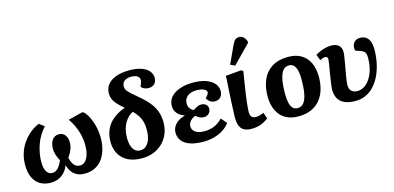

<svg xmlns="http://www.w3.org/2000/svg" viewBox="-74 -1266 3552 1732"><g transform="rotate(-15 1702.0 -400.0)"><path d="M230 15Q170 15 128.5 -10.5Q87 -36 65.5 -84Q44 -132 44 -199Q44 -256 60 -307Q76 -358 105.5 -400.5Q135 -443 174 -475.5Q213 -508 259 -527L307 -491Q279 -461 257 -425Q235 -389 221 -349.5Q207 -310 199.5 -269Q192 -228 192 -189Q192 -148 201 -121Q210 -94 226 -80.5Q242 -67 263 -67Q279 -67 292 -73Q305 -79 316.5 -90.5Q328 -102 338.5 -119.5Q349 -137 359 -160Q339 -197 331.5 -224.5Q324 -252 324 -277Q324 -325 346 -357Q368 -389 409 -389Q445 -389 466 -362Q487 -335 487 -293Q487 -260 474 -227Q461 -194 437 -160Q447 -124 459.5 -104Q472 -84 488 -75.5Q504 -67 523 -67Q550 -67 570.5 -86.5Q591 -106 603 -143.5Q615 -181 615 -237Q615 -282 604 -328.5Q593 -375 573.5 -417Q554 -459 530 -492L664 -526L681 -519Q709 -488 728 -446Q747 -404 757 -357Q767 -310 767 -263Q767 -199 751.5 -147.5Q736 -96 707 -59.5Q678 -23 637 -4Q596 15 544 15Q514 15 490 7Q466 -1 448 -16.5Q430 -32 417.5 -53Q405 -74 397 -100H394Q385 -74 369 -53Q353 -32 331.5 -16.5Q310 -1 284 7Q258 15 230 15Z M1081 15Q1002 15 948.5 -13Q895 -41 868.5 -90.5Q842 -140 842 -200Q842 -268 866.5 -319.5Q891 -371 937 -407.5Q983 -444 1046 -466Q1010 -496 986.5 -521.5Q963 -547 952 -572.5Q941 -598 941 -627Q941 -674 967.5 -708.5Q994 -743 1046 -762.5Q1098 -782 1174 -782Q1238 -782 1283.5 -766Q1329 -750 1353 -722Q1377 -694 1377 -657Q1377 -638 1369 -620.5Q1361 -603 1344 -592.5Q1327 -582 1300 -582Q1280 -582 1262.5 -589.5Q1245 -597 1233 -610Q1242 -633 1246.5 -648Q1251 -663 1251 -673Q1251 -688 1242 -698.5Q1233 -709 1215.5 -715.5Q1198 -722 1173 -722Q1149 -722 1129.5 -714.5Q1110 -707 1098.5 -692Q1087 -677 1087 -654Q1087 -641 1091 -630Q1095 -619 1106 -606Q1117 -593 1136.5 -575Q1156 -557 1188 -531Q1244 -485 1280 -442Q1316 -399 1333 -352Q1350 -305 1350 -247Q1350 -195 1332 -148Q1314 -101 1278.5 -64Q1243 -27 1193 -6Q1143 15 1081 15ZM1083 -58Q1117 -58 1140 -79.5Q1163 -101 1175 -138.5Q1187 -176 1187 -224Q1187 -266 1178.5 -298Q1170 -330 1152 -357.5Q1134 -385 1107 -412Q1085 -402 1065 -383Q1045 -364 1029 -337Q1013 -310 1004 -275Q995 -240 995 -197Q995 -155 1005 -123.5Q1015 -92 1035 -75Q1055 -58 1083 -58Z M1656 14Q1580 14 1530 -3.5Q1480 -21 1455 -53Q1430 -85 1430 -130Q1430 -161 1446 -187Q1462 -213 1489 -231Q1516 -249 1550 -257V-259Q1522 -269 1502 -284.5Q1482 -300 1471 -321.5Q1460 -343 1460 -372Q1460 -419 1490 -453.5Q1520 -488 1574 -507Q1628 -526 1698 -526Q1769 -526 1819 -508Q1869 -490 1895 -459Q1921 -428 1921 -388Q1921 -356 1902.5 -333.5Q1884 -311 1847 -311Q1831 -311 1816.5 -317.5Q1802 -324 1791 -335Q1780 -346 1774 -359Q1792 -379 1798.5 -389Q1805 -399 1805 -409Q1805 -426 1779.5 -438.5Q1754 -451 1711 -451Q1677 -451 1651 -440Q1625 -429 1610 -408Q1595 -387 1595 -357Q1595 -331 1608.5 -312Q1622 -293 1644 -285Q1659 -297 1678.5 -306.5Q1698 -316 1716 -316Q1746 -316 1763 -301Q1780 -286 1780 -262Q1780 -235 1762 -217Q1744 -199 1715 -199Q1694 -199 1675.5 -208Q1657 -217 1642 -231Q1614 -222 1594 -200Q1574 -178 1574 -151Q1574 -128 1587 -111Q1600 -94 1625 -84.5Q1650 -75 1687 -75Q1739 -75 1781.5 -93.5Q1824 -112 1857 -148L1903 -95Q1878 -60 1839 -35.5Q1800 -11 1753 1.5Q1706 14 1656 14Z M2105 14Q2067 14 2043 3.5Q2019 -7 2006 -25.5Q1993 -44 1988 -68.5Q1983 -93 1983 -119Q1983 -124 1983 -131.5Q1983 -139 1983.5 -148Q1984 -157 1984.5 -168Q1985 -179 1985.5 -192.5Q1986 -206 1986.5 -222Q1987 -238 1988 -256.5Q1989 -275 1990 -296Q1991 -317 1992.5 -341Q1994 -365 1995.5 -391.5Q1997 -418 1998.5 -447Q2000 -476 2002 -508L2148 -521L2165 -508Q2156 -453 2148 -403.5Q2140 -354 2134 -312.5Q2128 -271 2124 -237Q2120 -203 2118 -178Q2116 -153 2116 -138Q2116 -119 2121.5 -106Q2127 -93 2138.5 -86Q2150 -79 2168 -79Q2186 -79 2205.5 -84.5Q2225 -90 2243 -98L2262 -41Q2239 -23 2214.5 -10.5Q2190 2 2162.5 8Q2135 14 2105 14ZM2107 -575 2065 -595 2142 -762Q2155 -790 2169 -802.5Q2183 -815 2206 -815Q2230 -815 2246 -800.5Q2262 -786 2272 -760V-744Z M2540 15Q2467 15 2417.5 -15.5Q2368 -46 2342.5 -101.5Q2317 -157 2317 -231Q2317 -317 2346 -384.5Q2375 -452 2435 -490Q2495 -528 2587 -528Q2659 -528 2708.5 -498.5Q2758 -469 2784 -414Q2810 -359 2810 -282Q2810 -219 2794 -165Q2778 -111 2745 -70.5Q2712 -30 2661 -7.5Q2610 15 2540 15ZM2552 -59Q2590 -59 2612 -88.5Q2634 -118 2643.5 -172Q2653 -226 2653 -301Q2653 -349 2645 -382.5Q2637 -416 2620 -434Q2603 -452 2575 -452Q2552 -452 2533 -439Q2514 -426 2501.5 -398Q2489 -370 2482 -325Q2475 -280 2475 -216Q2475 -166 2482.5 -131Q2490 -96 2507.5 -77.5Q2525 -59 2552 -59Z M3073 14Q3009 14 2969.5 -5.5Q2930 -25 2912.5 -59Q2895 -93 2895 -138Q2895 -154 2899 -183.5Q2903 -213 2908.5 -249Q2914 -285 2920 -319.5Q2926 -354 2930 -380Q2934 -406 2934 -415Q2934 -428 2927 -434Q2920 -440 2908 -440Q2899 -440 2886 -435.5Q2873 -431 2861 -424L2840 -479Q2859 -492 2884 -502.5Q2909 -513 2935.5 -519.5Q2962 -526 2985 -526Q3022 -526 3043 -514.5Q3064 -503 3073.5 -484.5Q3083 -466 3083 -443Q3083 -427 3078.5 -397.5Q3074 -368 3067.5 -332Q3061 -296 3054.5 -259.5Q3048 -223 3043.5 -192Q3039 -161 3039 -143Q3039 -104 3059 -86Q3079 -68 3115 -68Q3142 -68 3167.5 -81Q3193 -94 3214 -117.5Q3235 -141 3250.5 -174Q3266 -207 3274.5 -246.5Q3283 -286 3283 -331Q3283 -358 3278 -373Q3273 -388 3260.5 -396.5Q3248 -405 3225 -413L3187 -426Q3178 -468 3197.5 -497Q3217 -526 3258 -526Q3288 -526 3310.5 -512.5Q3333 -499 3345.5 -469.5Q3358 -440 3358 -392Q3358 -333 3347 -274.5Q3336 -216 3313.5 -164.5Q3291 -113 3257 -72.5Q3223 -32 3177 -9Q3131 14 3073 14Z"/></g></svg>

Font: Literata
Style: Bold Italic
Weight: 700
Italic angle: -2°
Designer: Latin by Veronika Burian and Jose Scaglione. Greek by Irene Vlachou. Cyrillic by Vera Evstafieva
Foundry: TypeTogether
Version: Version 3.103;gftools[0.9.29]